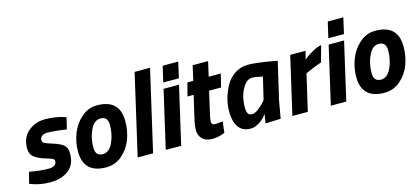

<svg xmlns="http://www.w3.org/2000/svg" viewBox="-59 -1150 3497 1611"><g transform="rotate(-15 1689.5 -344.0)"><path d="M302 -397Q272 -397 256 -383Q240 -369 240 -350.5Q240 -332 254 -323Q268 -314 326.5 -296Q385 -278 414.5 -254.5Q444 -231 444 -178Q444 -84 382.5 -36Q321 12 219 12Q176 12 132.5 3.5Q89 -5 68 -14L46 -22L71 -120Q167 -102 237 -102Q307 -102 307 -151Q307 -164 293 -171.5Q279 -179 245 -189Q174 -209 140 -236Q106 -263 106 -313Q106 -406 167 -458.5Q228 -511 314 -511Q361 -511 406 -503.5Q451 -496 472 -488L494 -480L470 -381Q367 -397 302 -397Z M765 -511Q962 -511 962 -322Q962 -241 935 -167Q908 -93 848.5 -40.5Q789 12 709 12Q512 12 512 -177Q512 -257 541 -332Q570 -407 629.5 -459Q689 -511 765 -511ZM709 -102Q763 -102 796 -170.5Q829 -239 829 -324Q829 -397 765 -397Q711 -397 678 -328.5Q645 -260 645 -175Q645 -102 709 -102Z M983 0 1144 -700H1278L1117 0Z M1227 0 1342 -500H1476L1361 0ZM1353 -552 1385 -689H1520L1489 -552Z M1653 -130Q1653 -102 1682 -102L1750 -107L1739 -11Q1686 12 1629.5 12Q1573 12 1543.5 -18.5Q1514 -49 1514 -92.5Q1514 -136 1529 -198L1573 -386H1519L1549 -500H1600L1629 -628H1763L1734 -500H1839L1811 -386H1707L1661 -186Q1653 -152 1653 -130Z M1965 12Q1892 12 1858 -37.5Q1824 -87 1824 -170Q1824 -285 1882 -391Q1911 -444 1962 -478Q2013 -512 2078 -512Q2147 -512 2282 -488L2328 -479L2253 -156L2226 -3L2093 2Q2102 -59 2106 -76Q2065 -21 2010 2Q1987 12 1965 12ZM2082 -398Q2044 -398 2015 -359Q1960 -285 1960 -170Q1960 -135 1971 -118.5Q1982 -102 2005.5 -102Q2029 -102 2058.5 -124Q2088 -146 2108 -168L2128 -191L2174 -384Q2108 -398 2082 -398Z M2327 0 2442 -500H2575L2557 -428Q2587 -455 2634 -481.5Q2681 -508 2714 -512L2675 -372Q2627 -357 2558 -326L2534 -315L2461 0Z M2661 0 2776 -500H2910L2795 0ZM2787 -552 2819 -689H2954L2923 -552Z M3182 -511Q3379 -511 3379 -322Q3379 -241 3352 -167Q3325 -93 3265.5 -40.5Q3206 12 3126 12Q2929 12 2929 -177Q2929 -257 2958 -332Q2987 -407 3046.5 -459Q3106 -511 3182 -511ZM3126 -102Q3180 -102 3213 -170.5Q3246 -239 3246 -324Q3246 -397 3182 -397Q3128 -397 3095 -328.5Q3062 -260 3062 -175Q3062 -102 3126 -102Z"/></g></svg>

Font: Titillium Web
Style: Bold Italic
Weight: 700
Italic angle: -13°
Version: Version 1.001;PS 57.000;hotconv 1.0.70;makeotf.lib2.5.55311